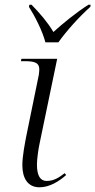

<svg xmlns="http://www.w3.org/2000/svg" viewBox="-20 -786 405 816"><path d="M173 -606H228C263 -655 315 -713 364 -757L365 -766H356C300 -730 248 -687 207 -650C182 -692 150 -729 114 -766H105L103 -757C128 -718 161 -653 173 -606ZM148 10C191 10 232 -16 261 -42L255 -50C229 -30 208 -17 178 -17C152 -17 137 -38 137 -87C137 -109 143 -152 148 -175L223 -536H71L69 -526H85C130 -526 147 -518 147 -491C147 -484 146 -477 145 -468L93 -214C86 -178 75 -123 75 -84C75 -30 97 10 148 10Z"/></svg>

Font: Noto Serif Display Light
Style: Italic
Weight: 300
Italic angle: -12°
Designer: Monotype Design Team
Foundry: Monotype Imaging Inc.
Version: Version 2.009